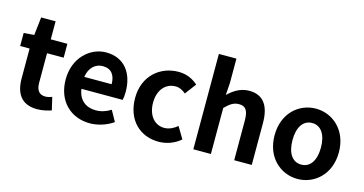

<svg xmlns="http://www.w3.org/2000/svg" viewBox="-82 -1168 2941 1552"><g transform="rotate(15 1388.0 -392.0)"><path d="M284 14C333 14 372 2 403 -7L378 -114C363 -108 341 -102 323 -102C273 -102 246 -132 246 -196V-444H385V-560H246V-711H125L108 -560L21 -553V-444H100V-195C100 -71 151 14 284 14Z M725 14C794 14 865 -10 920 -48L870 -138C829 -113 790 -100 745 -100C661 -100 601 -147 589 -238H934C938 -252 941 -279 941 -306C941 -462 861 -574 707 -574C574 -574 446 -461 446 -280C446 -95 568 14 725 14ZM586 -337C598 -418 650 -460 709 -460C782 -460 815 -412 815 -337Z M1300 14C1362 14 1430 -7 1483 -54L1425 -151C1394 -125 1357 -106 1316 -106C1235 -106 1177 -174 1177 -280C1177 -385 1235 -454 1321 -454C1352 -454 1378 -441 1406 -418L1476 -511C1435 -548 1382 -574 1313 -574C1161 -574 1027 -466 1027 -280C1027 -94 1146 14 1300 14Z M1589 0H1736V-385C1777 -426 1807 -448 1852 -448C1907 -448 1931 -418 1931 -331V0H2078V-349C2078 -490 2026 -574 1905 -574C1829 -574 1773 -534 1729 -492L1736 -597V-798H1589Z M2463 14C2603 14 2732 -94 2732 -280C2732 -466 2603 -574 2463 -574C2322 -574 2194 -466 2194 -280C2194 -94 2322 14 2463 14ZM2463 -106C2386 -106 2344 -174 2344 -280C2344 -385 2386 -454 2463 -454C2539 -454 2582 -385 2582 -280C2582 -174 2539 -106 2463 -106Z"/></g></svg>

Font: Noto Sans TC
Style: Bold
Weight: 700
Designer: Ryoko NISHIZUKA 西塚涼子 (kana, bopomofo & ideographs); Paul D. Hunt (Latin, Greek & Cyrillic); Sandoll Communications 산돌커뮤니
Foundry: Adobe
Version: Version 2.004;hotconv 1.0.118;makeotfexe 2.5.65603